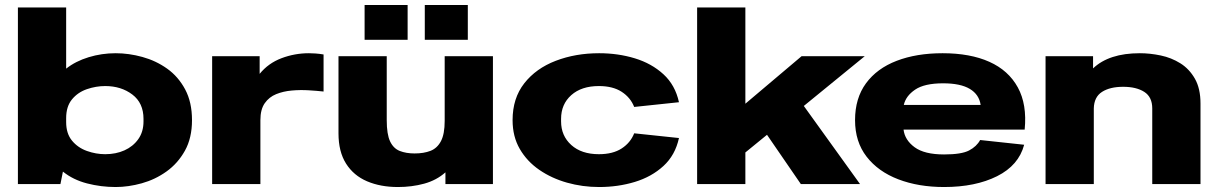

<svg xmlns="http://www.w3.org/2000/svg" viewBox="-20 -740 4894 772"><path d="M52 0V-710H246V-464Q284 -494 336.5 -510Q389 -526 445 -526Q498 -526 552.5 -511Q607 -496 652 -464Q697 -432 724.5 -380.5Q752 -329 752 -257Q752 -185 723.5 -134Q695 -83 649.5 -50.5Q604 -18 550 -3Q496 12 445 12Q386 12 330 -2.5Q274 -17 233 -50L223 0ZM246 -249Q246 -203 269.5 -174.5Q293 -146 329.5 -133Q366 -120 403 -120Q446 -120 480.5 -135.5Q515 -151 536 -180.5Q557 -210 557 -252V-262Q557 -326 512 -360Q467 -394 403 -394Q366 -394 329.5 -381.5Q293 -369 269.5 -340.5Q246 -312 246 -265Z M833 0V-514H1024V-443Q1059 -486 1112 -506Q1165 -526 1222 -526Q1233 -526 1248 -525Q1263 -524 1281 -521V-372Q1254 -375 1220.5 -377Q1187 -379 1153 -376Q1119 -373 1090.5 -361.5Q1062 -350 1044.5 -325Q1027 -300 1027 -257V0Z M1580 12Q1510 12 1456 -11Q1402 -34 1371.5 -82Q1341 -130 1341 -204V-514H1535V-257Q1535 -200 1548.5 -171.5Q1562 -143 1587.5 -133Q1613 -123 1647 -123Q1684 -123 1711 -133.5Q1738 -144 1753 -172.5Q1768 -201 1768 -254V-514H1962V0H1771V-47Q1735 -15 1685.5 -1.5Q1636 12 1580 12ZM1688 -580V-720H1861V-580ZM1446 -580V-720H1619V-580Z M2389 12Q2322 12 2260 -5.5Q2198 -23 2148.5 -57Q2099 -91 2070 -141Q2041 -191 2041 -257Q2041 -345 2088 -405Q2135 -465 2214.5 -495.5Q2294 -526 2389 -526Q2465 -526 2532.5 -505.5Q2600 -485 2647.5 -441.5Q2695 -398 2710 -329L2530 -310Q2515 -348 2479.5 -371Q2444 -394 2388 -394Q2318 -394 2277 -357.5Q2236 -321 2236 -262V-252Q2236 -194 2277 -157Q2318 -120 2388 -120Q2444 -120 2479.5 -143Q2515 -166 2530 -204L2710 -185Q2695 -116 2647.5 -72.5Q2600 -29 2532.5 -8.5Q2465 12 2389 12Z M2783 0V-710H2977V-323L3203 -514H3457L3212 -314L3438 0H3200L3064 -198L2977 -127V0Z M3776 12Q3673 12 3592 -19Q3511 -50 3464.5 -110Q3418 -170 3418 -257Q3418 -345 3462 -405Q3506 -465 3585.5 -495.5Q3665 -526 3770 -526Q3881 -526 3958 -491.5Q4035 -457 4072.5 -388.5Q4110 -320 4100 -219H3613Q3618 -177 3657.5 -148Q3697 -119 3776 -119Q3846 -119 3876.5 -135Q3907 -151 3921 -177L4098 -158Q4076 -75 3989 -31.5Q3902 12 3776 12ZM3772 -405Q3697 -405 3659.5 -379.5Q3622 -354 3614 -318H3923Q3917 -360 3879.5 -382.5Q3842 -405 3772 -405Z M4184 0V-514H4375V-465Q4439 -526 4563 -526Q4604 -526 4647 -517Q4690 -508 4726 -485.5Q4762 -463 4784.5 -423.5Q4807 -384 4807 -324V0H4613V-304Q4613 -350 4581 -370.5Q4549 -391 4496 -391Q4443 -391 4411 -370.5Q4379 -350 4378 -304V0Z"/></svg>

Font: Special Gothic Expanded One
Style: Regular
Weight: 400
Designer: Alistair McCready
Foundry: Monolith
Version: Version 1.010; ttfautohint (v1.8.4.7-5d5b)